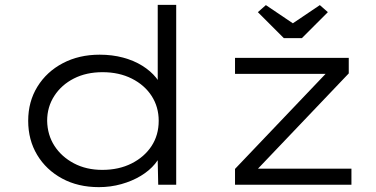

<svg xmlns="http://www.w3.org/2000/svg" viewBox="-20 -760 1547 790"><path d="M387 10Q301 10 235.5 -25.5Q170 -61 133 -122.5Q96 -184 96 -263Q96 -342 134 -403.5Q172 -465 238.5 -500Q305 -535 390 -535Q442 -535 486.5 -523Q531 -511 565.5 -489.5Q600 -468 622.5 -440Q645 -412 654 -379L629 -386V-740H705V0H631L628 -142L648 -146Q641 -114 618 -86Q595 -58 559.5 -36.5Q524 -15 479.5 -2.5Q435 10 387 10ZM401 -61Q469 -61 521.5 -87.5Q574 -114 603.5 -159Q633 -204 633 -263Q633 -320 604 -365Q575 -410 522.5 -436.5Q470 -463 402 -463Q335 -463 284 -437Q233 -411 203.5 -365.5Q174 -320 174 -263Q175 -205 204 -160Q233 -115 284 -88Q335 -61 401 -61ZM947 0V-65L1332 -469L1350 -456H947V-522H1415V-458L1030 -54L1014 -66H1426V0ZM1148 -603 1041 -710 1074 -739 1200 -654H1170L1296 -739L1329 -710L1222 -603Z"/></svg>

Font: Lexend Peta Light
Style: Regular
Weight: 300
Version: Version 1.007